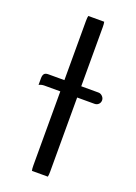

<svg xmlns="http://www.w3.org/2000/svg" viewBox="-128 -718 533 753"><g transform="rotate(20 139.0 -341.0)"><path d="M172.4 -17.1Q174.3 -23.4 174.3 -39.1V-348.1H246.1Q256.8 -348.1 263.4 -354.7Q270 -361.3 270 -371.1Q270 -380.4 262.7 -387.7Q255.4 -395 246.1 -395H174.3V-641.6Q174.3 -655.8 172.4 -663.6H106Q104 -657.2 104 -641.6V-395H37.1Q25.9 -395 21 -390.1Q15.1 -384.3 15.1 -370.1V-342.8Q25.9 -348.1 37.1 -348.1H104V-39.1Q104 -24.9 106 -17.1Z"/></g></svg>

Font: YuPearl-ExtraLight
Style: ExtraLight
Weight: 200
Designer: Max Yao
Foundry: Max-Everyday
Version: Version 1.011; ttfautohint (v1.8.3)